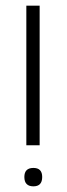

<svg xmlns="http://www.w3.org/2000/svg" viewBox="-20 -653 235 678"><path d="M73 -140V-633H120V-140ZM98 5Q66 5 66 -28Q66 -60 98 -60Q129 -60 129 -28Q129 5 98 5Z"/></svg>

Font: TajawalTap
Style: Regular
Weight: 300
Designer: Boutros Fonts
Foundry: Created by Boutros International 2017
Version: Version 2.700